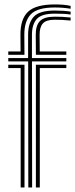

<svg xmlns="http://www.w3.org/2000/svg" viewBox="-20 -827 331 847"><path d="M104.9 0 104.3 -556H16.5V-570.7H104V-673.5Q104 -726.3 129.1 -753.4Q154.1 -780.5 221.4 -780.5Q241.3 -780.5 258.7 -779.3Q276.2 -778.2 291.5 -775.7V-762.8Q278.3 -764.9 261.1 -765.9Q243.8 -766.8 221.4 -766.8Q162.5 -766.8 141.7 -742.6Q120.9 -718.4 120.9 -673.5V-570.7H272.6V-556H121.1L121.7 0ZM71.2 0V-526.6H16.5V-541.3H88.1V0ZM138.3 0V-541.3H272.6V-526.6H155.6V0ZM16.5 -585.3V-600H70.8L70.2 -673.5Q69.8 -743.6 104.1 -775.5Q138.4 -807.4 221.4 -807.4Q242 -807.4 259.4 -806Q276.8 -804.5 291.5 -801V-788.4Q275.2 -791.3 257.6 -792.6Q240 -794 221.4 -794Q144.8 -794 116 -763.9Q87.1 -733.8 87.3 -673.5L87.9 -585.3ZM138.3 -585.3 137.7 -673.5Q137.5 -714.9 156.2 -734.1Q174.9 -753.4 221.4 -753.4Q238.4 -753.4 255 -752.7Q271.7 -752 291.5 -749.8V-736.3Q271.1 -738.5 253.7 -739.2Q236.4 -739.9 221.4 -739.9Q183.5 -739.9 169 -723.4Q154.5 -707 154.7 -673.5L155.3 -600H272.6V-585.3Z"/></svg>

Font: Big Shoulders Inline Text SC Thin
Style: Regular
Weight: 100
Designer: Patric King
Foundry: XO Type Co
Version: Version 2.002